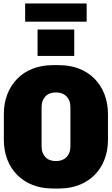

<svg xmlns="http://www.w3.org/2000/svg" viewBox="-20 -1069 640 1099"><path d="M282 10Q219 10 167.5 -10Q116 -30 79 -67Q42 -104 22 -155.5Q2 -207 2 -270V-415Q2 -478 22 -529.5Q42 -581 79 -618.5Q116 -656 167.5 -676Q219 -696 282 -696H318Q381 -696 432.5 -676Q484 -656 521 -618.5Q558 -581 578 -529.5Q598 -478 598 -415V-270Q598 -207 578 -155.5Q558 -104 521 -67Q484 -30 432.5 -10Q381 10 318 10ZM300 -147Q319 -147 334 -152.5Q349 -158 360 -169Q371 -180 377 -195.5Q383 -211 383 -232V-455Q383 -476 377 -491.5Q371 -507 360 -518Q349 -529 334 -534.5Q319 -540 300 -540Q282 -540 266.5 -534.5Q251 -529 240.5 -518Q230 -507 224 -491.5Q218 -476 218 -455V-232Q218 -211 224 -195.5Q230 -180 240.5 -169Q251 -158 266.5 -152.5Q282 -147 300 -147ZM124 -945V-1049H476V-945ZM195 -749V-900H405V-749Z"/></svg>

Font: Chivo Mono Black
Style: Regular
Weight: 900
Designer: Hector Gatti
Foundry: Omnibus-Type
Version: Version 1.008